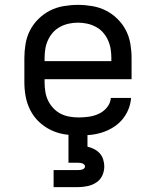

<svg xmlns="http://www.w3.org/2000/svg" viewBox="-20 -548 640 788"><path d="M302 8Q273 8 243.5 3Q214 -2 187.5 -15Q161 -28 139.5 -48.5Q118 -69 104.5 -95.5Q91 -122 85.5 -151Q80 -180 80 -210V-310Q80 -339 85 -368.5Q90 -398 103.5 -424Q117 -450 138.5 -471Q160 -492 186 -505Q212 -518 241.5 -523Q271 -528 300 -528Q329 -528 358.5 -523Q388 -518 414 -505Q440 -492 461.5 -471Q483 -450 496.5 -424Q510 -398 515 -368.5Q520 -339 520 -310V-223H163V-210Q163 -191 166 -172Q169 -153 177 -136Q185 -119 198.5 -104.5Q212 -90 228.5 -81.5Q245 -73 264 -69.5Q283 -66 302 -66Q324 -66 345 -69Q366 -72 385.5 -81Q405 -90 419 -107Q433 -124 435 -146H518Q516 -121 506.5 -98Q497 -75 481 -56.5Q465 -38 444 -25Q423 -12 399.5 -4.5Q376 3 351.5 5.5Q327 8 302 8ZM163 -297H437V-310Q437 -329 434 -347.5Q431 -366 423 -383.5Q415 -401 402.5 -415Q390 -429 373 -438Q356 -447 337.5 -451Q319 -455 300 -455Q281 -455 262.5 -451Q244 -447 227 -438Q210 -429 197.5 -415Q185 -401 177 -383.5Q169 -366 166 -347.5Q163 -329 163 -310ZM200 220V150H300Q305 150 309.5 149.5Q314 149 318 147.5Q322 146 325.5 143Q329 140 329 135Q329 131 325.5 127.5Q322 124 318 122.5Q314 121 309.5 120.5Q305 120 300 120H261V0H339V54Q353 57 366.5 64Q380 71 389.5 81.5Q399 92 403.5 106.5Q408 121 408 135Q408 155 399.5 173Q391 191 374.5 201.5Q358 212 338.5 216Q319 220 300 220Z"/></svg>

Font: Iosevka Custom Extended
Style: Regular
Weight: 400
Width: 7
Monospace: yes
Designer: Belleve Invis
Foundry: Belleve Invis
Version: Version 11.2.4; ttfautohint (v1.8.4)